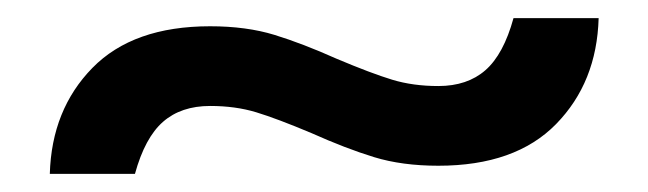

<svg xmlns="http://www.w3.org/2000/svg" viewBox="-20 -440 716 212"><path d="M212 -411Q252 -411 283 -401.5Q314 -392 352 -375Q390 -359 413 -352Q436 -345 464 -345Q496 -345 516 -362.5Q536 -380 547 -420H641Q639 -349 594 -303Q549 -257 464 -257Q424 -257 393 -266.5Q362 -276 324 -293Q286 -309 263 -316Q240 -323 212 -323Q180 -323 160 -305.5Q140 -288 129 -248H35Q37 -319 82 -365Q127 -411 212 -411Z"/></svg>

Font: KoHo
Style: Bold
Weight: 700
Designer: Cadson Demak & Katatrad Team
Foundry: Cadson Demak Co.,Ltd.
Version: Version 1.000; ttfautohint (v1.6)